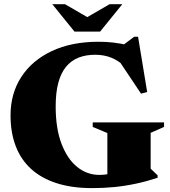

<svg xmlns="http://www.w3.org/2000/svg" viewBox="-20 -904 830 938"><path d="M716 -80 750 -47.5V-35.5Q697 -18 644.5 -6.8Q592 4.5 539 9.8Q486 15 430 15Q332 15 257.5 -8.8Q183 -32.5 132.5 -78.2Q82 -124 56.8 -190.2Q31.5 -256.5 31.5 -340.5Q31.5 -447 84 -528Q136.5 -609 233 -654.5Q329.5 -700 461.5 -700Q498.5 -700 531.8 -696.2Q565 -692.5 610.5 -682.5L561.5 -669L635.5 -724.5H654.5L699 -454.5L669 -446.5L544 -633.5L596 -574Q558.5 -608.5 523 -622.5Q487.5 -636.5 445 -636.5Q399.5 -636.5 363.8 -622.5Q328 -608.5 303 -578.2Q278 -548 265 -500Q252 -452 252 -384Q252 -276.5 280.5 -201.8Q309 -127 357.2 -88.2Q405.5 -49.5 465.5 -49.5Q487 -49.5 506.2 -53Q525.5 -56.5 543.2 -64Q561 -71.5 577 -82.5L504.5 -12V-254L433 -284V-306H781.5V-284L716 -255ZM427 -808.5H386L515.5 -883.5H577.5L469 -749.5H344L235.5 -883.5H297.5Z"/></svg>

Font: Newsreader 36pt ExtraBold
Style: Regular
Weight: 800
Designer: Hugues Gentile
Foundry: Production Type
Version: Version 1.003